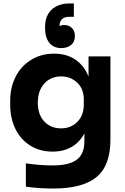

<svg xmlns="http://www.w3.org/2000/svg" viewBox="-20 -875 726 1113"><path d="M335 -596.2Q291 -596.2 266.1 -626.7Q241.2 -657.2 241.2 -711.9V-717.8Q241.2 -783.7 279.5 -819.3Q317.9 -855 384.8 -855H408.2V-777.8H382.8Q352.5 -777.8 338.9 -763.4Q325.2 -749 325.2 -725.1V-724.1Q336.9 -730 352.1 -730Q379.4 -730 396.7 -712.9Q414.1 -695.8 414.1 -666Q414.1 -631.3 391.4 -613.8Q368.7 -596.2 335 -596.2ZM289.1 217.8Q202.1 217.8 129.9 207V71.8Q213.4 84 285.2 84Q381.3 84 425.3 50.5Q469.2 17.1 469.2 -55.2V-102.1Q442.9 -50.8 395.5 -23.4Q348.1 3.9 284.2 3.9Q210.9 3.9 154.5 -31.7Q98.1 -67.4 68.6 -129.2Q39.1 -190.9 39.1 -268.1V-291Q39.1 -368.7 70.8 -430.7Q102.5 -492.7 160.9 -528.3Q219.2 -564 293.9 -564Q365.2 -564 416.3 -529.8Q467.3 -495.6 493.2 -431.2V-547.9H620.1V-64.9Q620.1 84.5 539.8 151.1Q459.5 217.8 289.1 217.8ZM334 -130.9Q390.6 -130.9 428.2 -168.5Q465.8 -206.1 465.8 -270V-298.8Q465.8 -359.9 427.5 -396Q389.2 -432.1 335 -432.1Q273.9 -432.1 236.6 -390.4Q199.2 -348.6 199.2 -279.8Q199.2 -210.9 236.6 -170.9Q273.9 -130.9 334 -130.9Z"/></svg>

Font: Sora
Style: Bold
Weight: 700
Designer: Jonathan Barnbrook, Julián Moncada
Foundry: Barnbrook Fonts
Version: Version 2.000